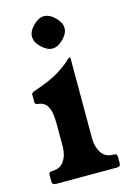

<svg xmlns="http://www.w3.org/2000/svg" viewBox="-104 -704 512 757"><g transform="rotate(-15 152.5 -325.5)"><path d="M279 -53Q292 -53 292 -40V-13Q292 0 277 0H28Q13 0 13 -13V-40Q13 -53 26 -53H28Q60 -53 76 -77Q92 -101 92 -136V-230Q92 -250 89 -270.5Q86 -291 75 -306Q64 -321 40 -323Q29 -324 29 -334V-364Q29 -372 42 -376Q112 -399 149 -423Q186 -447 204 -466Q205 -466 206 -466.5Q207 -467 208 -467H210Q211 -467 211.5 -466.5Q212 -466 212 -466V-137Q212 -102 228 -77.5Q244 -53 276 -53ZM153 -651Q176 -651 198 -629Q220 -607 220 -585Q220 -563 198 -541Q176 -519 153 -519Q132 -519 109 -541Q87 -562 87 -585Q87 -607 109 -629Q131 -651 153 -651Z"/></g></svg>

Font: Young Serif
Style: Regular
Weight: 400
Designer: Bastien Sozeau
Foundry: NBR — Bastien Sozeau
Version: Version 3.004; ttfautohint (v1.8.4.7-5d5b);gftools[0.9.33]